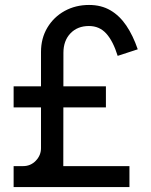

<svg xmlns="http://www.w3.org/2000/svg" viewBox="-20 -755 611 775"><path d="M35 0V-84.5H73.5Q103.5 -84.5 124.5 -106.2Q145.5 -128 145.5 -157V-545.5Q145.5 -600.5 171.2 -643.5Q197 -686.5 241 -710.8Q285 -735 339.5 -735Q388.5 -735 425.5 -713.5Q462.5 -692 489.8 -651.8Q517 -611.5 536 -556L455 -529.5Q436.5 -589 409 -619.5Q381.5 -650 339 -650Q292.5 -650 264.2 -620.2Q236 -590.5 236 -542L235.5 -84.5H502.5V0ZM35 -321.5V-406.5H407.5V-321.5Z"/></svg>

Font: Manrope ExtraLight Medium
Style: Regular
Weight: 500
Version: Version 4.504